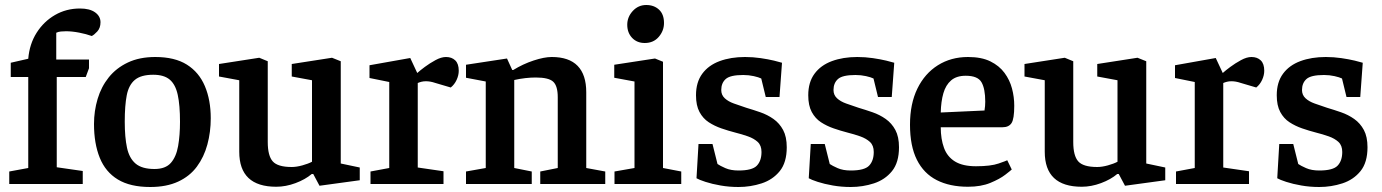

<svg xmlns="http://www.w3.org/2000/svg" viewBox="-20 -736 5529 768"><path d="M17 0V-50L93 -64V-428H23V-485L93 -501Q98 -560 126.5 -605Q155 -650 200 -676Q245 -702 300 -702Q339 -702 360.5 -686.5Q382 -671 382 -647Q382 -624 369 -610Q356 -596 347 -592Q325 -600 296.5 -605.5Q268 -611 244 -611Q234 -611 223.5 -610Q213 -609 205 -605V-498H336V-463L323 -428H207V-67L311 -52V0Z M581 12Q501 12 451.5 -18Q402 -48 379 -105Q356 -162 356 -240Q356 -292 370.5 -340.5Q385 -389 415 -426.5Q445 -464 491.5 -486Q538 -508 601 -508Q679 -508 727.5 -477.5Q776 -447 799.5 -391.5Q823 -336 823 -263Q823 -208 809.5 -158Q796 -108 767.5 -69.5Q739 -31 692.5 -9.5Q646 12 581 12ZM598 -60Q642 -60 663.5 -84.5Q685 -109 692.5 -152Q700 -195 700 -249Q700 -315 691 -356.5Q682 -398 659 -417.5Q636 -437 593 -437Q544 -437 519.5 -416.5Q495 -396 487 -355Q479 -314 479 -249Q479 -187 488 -145Q497 -103 522.5 -81.5Q548 -60 598 -60Z M1085 11Q1011 11 974 -24Q937 -59 937 -129V-415L856 -430V-480L1017 -505L1051 -491V-168Q1051 -113 1071 -90.5Q1091 -68 1147 -68Q1166 -68 1189.5 -74.5Q1213 -81 1228 -89V-415L1147 -430V-480L1308 -505L1343 -491V-82L1419 -66V-15L1258 7L1233 -40H1227Q1201 -18 1162 -3.5Q1123 11 1085 11Z M1462 0V-50L1537 -64V-408L1458 -424V-475L1621 -504L1649 -444Q1660 -454 1679.5 -468.5Q1699 -483 1722 -495.5Q1745 -508 1764 -508Q1787 -508 1801 -494.5Q1815 -481 1815 -453Q1815 -435 1806.5 -416.5Q1798 -398 1783 -386L1722 -404Q1710 -408 1701 -409.5Q1692 -411 1684 -411Q1674 -411 1666 -409Q1658 -407 1651 -404V-66L1754 -51V0Z M1844 0V-50L1923 -64V-410L1844 -425V-477L2008 -502L2029 -456H2033Q2072 -480 2114.5 -494Q2157 -508 2187 -508Q2256 -508 2290.5 -472.5Q2325 -437 2325 -367V-64L2401 -50V0H2141V-50L2211 -64V-347Q2211 -392 2193 -409Q2175 -426 2123 -426Q2103 -426 2081 -423.5Q2059 -421 2037 -416V-64L2107 -50V0Z M2438 0V-50L2518 -64V-410L2437 -425V-477L2600 -502L2632 -489V-64L2705 -50V0ZM2559 -564Q2528 -564 2508.5 -584.5Q2489 -605 2489 -637Q2489 -668 2511 -692Q2533 -716 2565 -716Q2596 -716 2616 -697.5Q2636 -679 2636 -644Q2636 -613 2615 -588.5Q2594 -564 2559 -564Z M2934 12Q2897 12 2862.5 6Q2828 0 2802 -8.5Q2776 -17 2766 -23L2774 -160H2830L2850 -80Q2860 -73 2881.5 -63.5Q2903 -54 2934 -54Q2989 -54 3007.5 -73.5Q3026 -93 3026 -128Q3026 -154 3011 -168Q2996 -182 2972 -190.5Q2948 -199 2920 -206Q2893 -213 2865.5 -222.5Q2838 -232 2815 -247Q2792 -262 2778 -288Q2764 -314 2764 -355Q2764 -407 2789 -441Q2814 -475 2858.5 -491.5Q2903 -508 2960 -508Q2992 -508 3022.5 -503.5Q3053 -499 3076 -493.5Q3099 -488 3108 -485L3098 -348H3043L3025 -422Q3015 -427 2995 -431.5Q2975 -436 2953 -436Q2901 -436 2883 -420Q2865 -404 2865 -376Q2865 -356 2879 -343Q2893 -330 2915.5 -322Q2938 -314 2965 -305Q2992 -297 3021 -287Q3050 -277 3074 -260Q3098 -243 3112.5 -216Q3127 -189 3127 -147Q3127 -86 3099 -51.5Q3071 -17 3026.5 -2.5Q2982 12 2934 12Z M3383 12Q3346 12 3311.5 6Q3277 0 3251 -8.5Q3225 -17 3215 -23L3223 -160H3279L3299 -80Q3309 -73 3330.5 -63.5Q3352 -54 3383 -54Q3438 -54 3456.5 -73.5Q3475 -93 3475 -128Q3475 -154 3460 -168Q3445 -182 3421 -190.5Q3397 -199 3369 -206Q3342 -213 3314.5 -222.5Q3287 -232 3264 -247Q3241 -262 3227 -288Q3213 -314 3213 -355Q3213 -407 3238 -441Q3263 -475 3307.5 -491.5Q3352 -508 3409 -508Q3441 -508 3471.5 -503.5Q3502 -499 3525 -493.5Q3548 -488 3557 -485L3547 -348H3492L3474 -422Q3464 -427 3444 -431.5Q3424 -436 3402 -436Q3350 -436 3332 -420Q3314 -404 3314 -376Q3314 -356 3328 -343Q3342 -330 3364.5 -322Q3387 -314 3414 -305Q3441 -297 3470 -287Q3499 -277 3523 -260Q3547 -243 3561.5 -216Q3576 -189 3576 -147Q3576 -86 3548 -51.5Q3520 -17 3475.5 -2.5Q3431 12 3383 12Z M3852 11Q3779 11 3727 -15.5Q3675 -42 3647.5 -97Q3620 -152 3620 -237Q3620 -321 3649.5 -381.5Q3679 -442 3731.5 -475Q3784 -508 3852 -508Q3906 -508 3941.5 -490.5Q3977 -473 3998 -444.5Q4019 -416 4028 -382Q4037 -348 4037 -313Q4037 -260 4026 -243.5Q4015 -227 3990 -227H3743Q3743 -180 3756 -144.5Q3769 -109 3800 -90Q3831 -71 3884 -71Q3943 -71 3974.5 -82Q4006 -93 4009 -95L4027 -58Q4023 -54 4001 -37Q3979 -20 3941.5 -4.5Q3904 11 3852 11ZM3743 -286 3918 -294Q3921 -312 3921 -329Q3921 -381 3906 -407Q3891 -433 3843 -433Q3806 -433 3784.5 -414.5Q3763 -396 3753.5 -363Q3744 -330 3743 -286Z M4307 11Q4233 11 4196 -24Q4159 -59 4159 -129V-415L4078 -430V-480L4239 -505L4273 -491V-168Q4273 -113 4293 -90.5Q4313 -68 4369 -68Q4388 -68 4411.5 -74.5Q4435 -81 4450 -89V-415L4369 -430V-480L4530 -505L4565 -491V-82L4641 -66V-15L4480 7L4455 -40H4449Q4423 -18 4384 -3.5Q4345 11 4307 11Z M4684 0V-50L4759 -64V-408L4680 -424V-475L4843 -504L4871 -444Q4882 -454 4901.5 -468.5Q4921 -483 4944 -495.5Q4967 -508 4986 -508Q5009 -508 5023 -494.5Q5037 -481 5037 -453Q5037 -435 5028.5 -416.5Q5020 -398 5005 -386L4944 -404Q4932 -408 4923 -409.5Q4914 -411 4906 -411Q4896 -411 4888 -409Q4880 -407 4873 -404V-66L4976 -51V0Z M5257 12Q5220 12 5185.5 6Q5151 0 5125 -8.5Q5099 -17 5089 -23L5097 -160H5153L5173 -80Q5183 -73 5204.5 -63.5Q5226 -54 5257 -54Q5312 -54 5330.5 -73.5Q5349 -93 5349 -128Q5349 -154 5334 -168Q5319 -182 5295 -190.5Q5271 -199 5243 -206Q5216 -213 5188.5 -222.5Q5161 -232 5138 -247Q5115 -262 5101 -288Q5087 -314 5087 -355Q5087 -407 5112 -441Q5137 -475 5181.5 -491.5Q5226 -508 5283 -508Q5315 -508 5345.5 -503.5Q5376 -499 5399 -493.5Q5422 -488 5431 -485L5421 -348H5366L5348 -422Q5338 -427 5318 -431.5Q5298 -436 5276 -436Q5224 -436 5206 -420Q5188 -404 5188 -376Q5188 -356 5202 -343Q5216 -330 5238.5 -322Q5261 -314 5288 -305Q5315 -297 5344 -287Q5373 -277 5397 -260Q5421 -243 5435.5 -216Q5450 -189 5450 -147Q5450 -86 5422 -51.5Q5394 -17 5349.5 -2.5Q5305 12 5257 12Z"/></svg>

Font: Faustina Light SemiBold
Style: Regular
Weight: 600
Version: Version 1.200